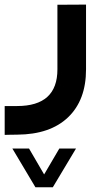

<svg xmlns="http://www.w3.org/2000/svg" viewBox="-33 -355 422 832"><path d="M119.1 454.1 24.9 295.9 20.5 288.6H29.3H89.8H92.8L94.2 291L158.2 400.9L222.7 291L224.1 288.6H227.1H287.6H296.4L292 295.9L197.3 454.1L195.8 456.5H192.9H123.5H120.6ZM41 104.5Q215.8 104.5 215.8 -54.2V-314.9V-334.5H235.4L320.3 -335H339.8V-315.4V-54.2Q339.8 78.6 262.2 153.1Q184.6 227.5 42 228.5L7.3 229L-12.7 229.5V209.5V124V104.5H6.8Z"/></svg>

Font: Shabnam FD
Style: Bold
Weight: 700
Foundry: DejaVu fonts team - Redesigned by Saber Rastikerdar - Based on Vazir font
Version: Version 5.00;October 20, 2019;FontCreator 12.0.0.2547 64-bit